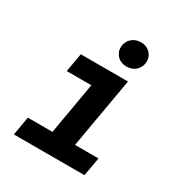

<svg xmlns="http://www.w3.org/2000/svg" viewBox="-172 -861 931 986"><g transform="rotate(30 293.5 -368.0)"><path d="M142.6 -528.3H422.4L349.6 -110.4H488.8L469.2 0H50.8L69.8 -110.4H215.8L269 -417.5H123ZM302.2 -661.1Q302.2 -677.7 308.1 -691.4Q314 -705.1 324.5 -715.1Q335 -725.1 348.9 -730.7Q362.8 -736.3 378.9 -736.3Q394.5 -736.8 408.2 -731.9Q421.9 -727.1 432.1 -717.8Q442.4 -708.5 448.5 -695.3Q454.6 -682.1 454.6 -666Q454.6 -649.4 448.7 -635.7Q442.9 -622.1 432.6 -612.1Q422.4 -602.1 408.2 -596.4Q394 -590.8 377.9 -590.8Q362.3 -590.3 348.6 -595.2Q335 -600.1 324.7 -609.4Q314.5 -618.7 308.3 -631.8Q302.2 -645 302.2 -661.1Z"/></g></svg>

Font: Roboto Mono
Style: Bold Italic
Weight: 700
Designer: Google
Version: Version 2.000985; 2015; ttfautohint (v1.3)